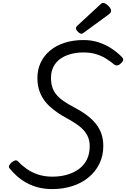

<svg xmlns="http://www.w3.org/2000/svg" viewBox="-20 -1274 863 1314"><path d="M338 20Q285 20 241 8.5Q197 -3 161 -23Q125 -43 97 -68Q69 -93 47 -120Q37 -131 43 -142Q49 -153 59 -162Q73 -173 83.5 -176Q94 -179 104 -169Q129 -142 163 -118Q197 -94 241 -79.5Q285 -65 338 -65Q393 -65 439.5 -78.5Q486 -92 521 -118Q556 -144 575 -183Q594 -222 594 -274Q594 -306 584 -332Q574 -358 554.5 -380.5Q535 -403 506.5 -422.5Q478 -442 441 -463Q406 -481 375.5 -502Q345 -523 319.5 -546.5Q294 -570 275.5 -598.5Q257 -627 246.5 -662Q236 -697 236 -741Q236 -797 258 -844.5Q280 -892 321.5 -927Q363 -962 421.5 -981Q480 -1000 552 -1000Q608 -1000 656 -984Q704 -968 744 -941.5Q784 -915 814 -884Q825 -874 822.5 -862.5Q820 -851 806 -839Q795 -828 783 -826.5Q771 -825 761 -833Q736 -854 705.5 -873Q675 -892 637.5 -903.5Q600 -915 551 -915Q503 -915 462 -903.5Q421 -892 391.5 -870.5Q362 -849 345.5 -816.5Q329 -784 329 -741Q329 -706 337.5 -678.5Q346 -651 365 -627.5Q384 -604 415 -582.5Q446 -561 490 -538Q538 -513 575 -485Q612 -457 637 -425.5Q662 -394 674.5 -356.5Q687 -319 687 -275Q687 -209 661 -155Q635 -101 588 -61.5Q541 -22 477 -1Q413 20 338 20ZM538 -1043Q527 -1043 513.5 -1056.5Q500 -1070 500 -1080Q500 -1084 501.5 -1088Q503 -1092 509 -1098L666 -1243Q671 -1248 675.5 -1251Q680 -1254 686 -1254Q696 -1254 708.5 -1245Q721 -1236 730.5 -1224Q740 -1212 740 -1201Q740 -1194 737.5 -1189Q735 -1184 725 -1176L557 -1053Q551 -1049 546.5 -1046Q542 -1043 538 -1043Z"/></svg>

Font: Playwrite SK
Style: Regular
Weight: 400
Designer: Veronika Burian, José Scaglione
Foundry: TypeTogether
Version: Version 1.002